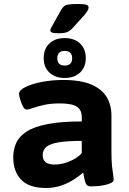

<svg xmlns="http://www.w3.org/2000/svg" viewBox="-20 -930 645 958"><path d="M209 8Q125 8 85.5 -33.5Q46 -75 46 -145Q46 -184 61 -217Q76 -250 113.5 -274Q151 -298 218 -311Q285 -324 388 -324V-346Q388 -382 363 -398Q338 -414 278 -414Q233 -414 199.5 -406.5Q166 -399 144 -391Q122 -383 113 -383Q103 -383 94.5 -399Q86 -415 80.5 -434Q75 -453 75 -462Q75 -480 107.5 -496Q140 -512 190.5 -521.5Q241 -531 294 -531Q383 -531 436 -508Q489 -485 512.5 -445.5Q536 -406 536 -354V-175Q536 -127 539 -100Q542 -73 544.5 -58.5Q547 -44 547 -33Q547 -23 533 -16.5Q519 -10 499 -6Q479 -2 460.5 -1Q442 0 434 0Q412 0 406 -19.5Q400 -39 395 -69Q377 -53 349.5 -35Q322 -17 286.5 -4.5Q251 8 209 8ZM252 -109Q280 -109 308 -118Q336 -127 357.5 -140.5Q379 -154 388 -167V-227Q313 -227 270.5 -219.5Q228 -212 210.5 -196.5Q193 -181 193 -156Q193 -109 252 -109ZM303 -541Q255 -541 226.5 -568Q198 -595 198 -640Q198 -686 226.5 -713Q255 -740 303 -740Q351 -740 379.5 -713Q408 -686 408 -640Q408 -595 379.5 -568Q351 -541 303 -541ZM303 -603Q340 -603 340 -639Q340 -676 303 -676Q266 -676 266 -639Q266 -603 303 -603ZM272 -764Q247 -764 239 -768Q231 -772 231 -779Q231 -784 234.5 -790Q238 -796 244 -807L284 -879Q291 -891 298.5 -898Q306 -905 322 -907.5Q338 -910 369 -910Q398 -910 410 -906.5Q422 -903 422 -893Q422 -885 416.5 -876Q411 -867 403 -857L346 -794Q330 -776 315.5 -770Q301 -764 272 -764Z"/></svg>

Font: Asap Semi Expanded
Style: Bold
Weight: 700
Width: 6
Designer: Pablo Cosgaya
Foundry: Omnibus-Type
Version: Version 3.001; ttfautohint (v1.8.4.7-5d5b)